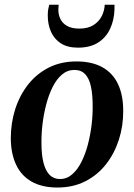

<svg xmlns="http://www.w3.org/2000/svg" viewBox="-20 -804 584 836"><path d="M312.5 -536.5Q381 -536.5 426.2 -511Q471.5 -485.5 494 -437.5Q516.5 -389.5 516.5 -322Q517 -256.5 497.8 -196.2Q478.5 -136 441.8 -89Q405 -42 351.8 -14.8Q298.5 12.5 230 12.5Q162.5 12.5 117.2 -13.5Q72 -39.5 49.8 -87.5Q27.5 -135.5 27 -201Q27 -268 46.2 -328.5Q65.5 -389 102.5 -436Q139.5 -483 192.5 -509.8Q245.5 -536.5 312.5 -536.5ZM304 -499.5Q273.5 -499.5 250 -479.5Q226.5 -459.5 209.5 -425.8Q192.5 -392 181.5 -350.2Q170.5 -308.5 165.2 -264.5Q160 -220.5 160.5 -180.5Q160.5 -130 169.5 -95Q178.5 -60 196.2 -42.2Q214 -24.5 241 -24.5Q271 -24.5 294.2 -44.8Q317.5 -65 334.5 -98.8Q351.5 -132.5 362.5 -174.2Q373.5 -216 378.8 -260Q384 -304 383.5 -343.5Q383.5 -392 376 -427Q368.5 -462 351 -480.8Q333.5 -499.5 304 -499.5ZM319.5 -596.5Q274 -596.5 245 -615.2Q216 -634 202 -665.8Q188 -697.5 188 -736Q188 -754 190.2 -764.8Q192.5 -775.5 194.5 -783.5H235.5Q235.5 -780 234.8 -775Q234 -770 234 -761.5Q234 -740 243 -721.2Q252 -702.5 272.2 -691Q292.5 -679.5 325.5 -679.5Q362.5 -679.5 386.5 -694.5Q410.5 -709.5 422.8 -733.5Q435 -757.5 436 -783.5H478.5Q478.5 -779.5 478.5 -774.8Q478.5 -770 478.5 -762.5Q477 -716.5 459.5 -678.8Q442 -641 407.5 -618.8Q373 -596.5 319.5 -596.5Z"/></svg>

Font: Merriweather 96pt SemiBold
Style: Italic
Weight: 600
Italic angle: -7.8°
Version: Version 2.101